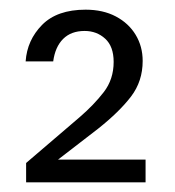

<svg xmlns="http://www.w3.org/2000/svg" viewBox="-20 -729 362 397"><path d="M34 -352V-392L145 -487Q174 -512 194.5 -538.5Q215 -565 215 -601Q215 -633 197.5 -649Q180 -665 155 -665Q127 -665 110.5 -648.5Q94 -632 90 -602H33Q36 -646 67 -677.5Q98 -709 157 -709Q193 -709 219.5 -695Q246 -681 260.5 -657Q275 -633 275 -603Q275 -561 251 -529.5Q227 -498 183 -463L100 -399H281V-352Z"/></svg>

Font: DM Sans 24pt Light
Style: Regular
Weight: 300
Designer: Colophon Foundry, Jonny Pinhorn
Foundry: Colophon Foundry
Version: Version 4.004;gftools[0.9.30]